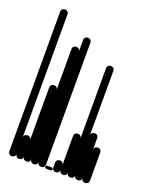

<svg xmlns="http://www.w3.org/2000/svg" viewBox="-103 -558 481 615"><g transform="rotate(20 137.5 -250.0)"><path d="M0 -13H25V-488H0ZM13 -25Q9 -25 6 -23.5Q3 -22 1.5 -19Q0 -16 0 -13Q0 -9 1.5 -6Q3 -3 6 -1.5Q9 0 13 0Q16 0 19 -1.5Q22 -3 23.5 -6Q25 -9 25 -13Q25 -16 23.5 -19Q22 -22 19 -23.5Q16 -25 13 -25ZM13 -500Q9 -500 6 -498.5Q3 -497 1.5 -494Q0 -491 0 -488Q0 -484 1.5 -481Q3 -478 6 -476.5Q9 -475 13 -475Q16 -475 19 -476.5Q22 -478 23.5 -481Q25 -484 25 -488Q25 -491 23.5 -494Q22 -497 19 -498.5Q16 -500 13 -500Z M25 -13H50V-68H25ZM38 -25Q34 -25 31 -23.5Q28 -22 26.5 -19Q25 -16 25 -13Q25 -9 26.5 -6Q28 -3 31 -1.5Q34 0 38 0Q41 0 44 -1.5Q47 -3 48.5 -6Q50 -9 50 -13Q50 -16 48.5 -19Q47 -22 44 -23.5Q41 -25 38 -25ZM38 -80Q34 -80 31 -78.5Q28 -77 26.5 -74Q25 -71 25 -68Q25 -64 26.5 -61Q28 -58 31 -56.5Q34 -55 38 -55Q41 -55 44 -56.5Q47 -58 48.5 -61Q50 -64 50 -68Q50 -71 48.5 -74Q47 -77 44 -78.5Q41 -80 38 -80Z M50 -13H75V-248H50ZM63 -25Q59 -25 56 -23.5Q53 -22 51.5 -19Q50 -16 50 -13Q50 -9 51.5 -6Q53 -3 56 -1.5Q59 0 63 0Q66 0 69 -1.5Q72 -3 73.5 -6Q75 -9 75 -13Q75 -16 73.5 -19Q72 -22 69 -23.5Q66 -25 63 -25ZM63 -260Q59 -260 56 -258.5Q53 -257 51.5 -254Q50 -251 50 -248Q50 -244 51.5 -241Q53 -238 56 -236.5Q59 -235 63 -235Q66 -235 69 -236.5Q72 -238 73.5 -241Q75 -244 75 -248Q75 -251 73.5 -254Q72 -257 69 -258.5Q66 -260 63 -260Z M75 -13H100V-388H75ZM88 -25Q84 -25 81 -23.5Q78 -22 76.5 -19Q75 -16 75 -13Q75 -9 76.5 -6Q78 -3 81 -1.5Q84 0 88 0Q91 0 94 -1.5Q97 -3 98.5 -6Q100 -9 100 -13Q100 -16 98.5 -19Q97 -22 94 -23.5Q91 -25 88 -25ZM88 -400Q84 -400 81 -398.5Q78 -397 76.5 -394Q75 -391 75 -388Q75 -384 76.5 -381Q78 -378 81 -376.5Q84 -375 88 -375Q91 -375 94 -376.5Q97 -378 98.5 -381Q100 -384 100 -388Q100 -391 98.5 -394Q97 -397 94 -398.5Q91 -400 88 -400Z M100 -13H125V-428H100ZM113 -25Q109 -25 106 -23.5Q103 -22 101.5 -19Q100 -16 100 -13Q100 -9 101.5 -6Q103 -3 106 -1.5Q109 0 113 0Q116 0 119 -1.5Q122 -3 123.5 -6Q125 -9 125 -13Q125 -16 123.5 -19Q122 -22 119 -23.5Q116 -25 113 -25ZM113 -440Q109 -440 106 -438.5Q103 -437 101.5 -434Q100 -431 100 -428Q100 -424 101.5 -421Q103 -418 106 -416.5Q109 -415 113 -415Q116 -415 119 -416.5Q122 -418 123.5 -421Q125 -424 125 -428Q125 -431 123.5 -434Q122 -437 119 -438.5Q116 -440 113 -440Z M130 -10Q128 -10 126.5 -8.5Q125 -7 125 -5Q125 -3 126.5 -1.5Q128 0 130 0H145Q147 0 148.5 -1.5Q150 -3 150 -5Q150 -7 148.5 -8.5Q147 -10 145 -10Z M150 -13H175V-28H150ZM163 -25Q159 -25 156 -23.5Q153 -22 151.5 -19Q150 -16 150 -13Q150 -9 151.5 -6Q153 -3 156 -1.5Q159 0 163 0Q166 0 169 -1.5Q172 -3 173.5 -6Q175 -9 175 -13Q175 -16 173.5 -19Q172 -22 169 -23.5Q166 -25 163 -25ZM163 -40Q159 -40 156 -38.5Q153 -37 151.5 -34Q150 -31 150 -28Q150 -24 151.5 -21Q153 -18 156 -16.5Q159 -15 163 -15Q166 -15 169 -16.5Q172 -18 173.5 -21Q175 -24 175 -28Q175 -31 173.5 -34Q172 -37 169 -38.5Q166 -40 163 -40Z M175 -13H200V-128H175ZM188 -25Q184 -25 181 -23.5Q178 -22 176.5 -19Q175 -16 175 -13Q175 -9 176.5 -6Q178 -3 181 -1.5Q184 0 188 0Q191 0 194 -1.5Q197 -3 198.5 -6Q200 -9 200 -13Q200 -16 198.5 -19Q197 -22 194 -23.5Q191 -25 188 -25ZM188 -140Q184 -140 181 -138.5Q178 -137 176.5 -134Q175 -131 175 -128Q175 -124 176.5 -121Q178 -118 181 -116.5Q184 -115 188 -115Q191 -115 194 -116.5Q197 -118 198.5 -121Q200 -124 200 -128Q200 -131 198.5 -134Q197 -137 194 -138.5Q191 -140 188 -140Z M200 -13H225V-368H200ZM213 -25Q209 -25 206 -23.5Q203 -22 201.5 -19Q200 -16 200 -13Q200 -9 201.5 -6Q203 -3 206 -1.5Q209 0 213 0Q216 0 219 -1.5Q222 -3 223.5 -6Q225 -9 225 -13Q225 -16 223.5 -19Q222 -22 219 -23.5Q216 -25 213 -25ZM213 -380Q209 -380 206 -378.5Q203 -377 201.5 -374Q200 -371 200 -368Q200 -364 201.5 -361Q203 -358 206 -356.5Q209 -355 213 -355Q216 -355 219 -356.5Q222 -358 223.5 -361Q225 -364 225 -368Q225 -371 223.5 -374Q222 -377 219 -378.5Q216 -380 213 -380Z M225 -13H250V-148H225ZM238 -25Q234 -25 231 -23.5Q228 -22 226.5 -19Q225 -16 225 -13Q225 -9 226.5 -6Q228 -3 231 -1.5Q234 0 238 0Q241 0 244 -1.5Q247 -3 248.5 -6Q250 -9 250 -13Q250 -16 248.5 -19Q247 -22 244 -23.5Q241 -25 238 -25ZM238 -160Q234 -160 231 -158.5Q228 -157 226.5 -154Q225 -151 225 -148Q225 -144 226.5 -141Q228 -138 231 -136.5Q234 -135 238 -135Q241 -135 244 -136.5Q247 -138 248.5 -141Q250 -144 250 -148Q250 -151 248.5 -154Q247 -157 244 -158.5Q241 -160 238 -160Z M250 -13H275V-108H250ZM263 -25Q259 -25 256 -23.5Q253 -22 251.5 -19Q250 -16 250 -13Q250 -9 251.5 -6Q253 -3 256 -1.5Q259 0 263 0Q266 0 269 -1.5Q272 -3 273.5 -6Q275 -9 275 -13Q275 -16 273.5 -19Q272 -22 269 -23.5Q266 -25 263 -25ZM263 -120Q259 -120 256 -118.5Q253 -117 251.5 -114Q250 -111 250 -108Q250 -104 251.5 -101Q253 -98 256 -96.5Q259 -95 263 -95Q266 -95 269 -96.5Q272 -98 273.5 -101Q275 -104 275 -108Q275 -111 273.5 -114Q272 -117 269 -118.5Q266 -120 263 -120Z"/></g></svg>

Font: Wavefont Thin
Style: Regular
Weight: 100
Monospace: yes
Version: Version 3.005;gftools[0.9.33]